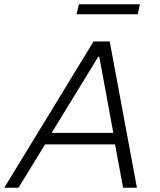

<svg xmlns="http://www.w3.org/2000/svg" viewBox="-41 -883 753 903"><path d="M-21 0 399 -688H475L603 0H538L500 -204H171L46 0ZM202 -258H492L426 -616H421ZM319 -816 330 -863H617L607 -816Z"/></svg>

Font: Saira Thin Light
Style: Italic
Weight: 300
Italic angle: -12°
Version: Version 1.101